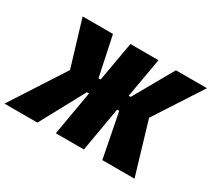

<svg xmlns="http://www.w3.org/2000/svg" viewBox="-175 -936 1291 1173"><g transform="rotate(30 471.0 -350.0)"><path d="M-41 0H191L360 -312H375L321 0H519L573 -312H588L649 0H876L767 -367L983 -700H764L606 -421H592L641 -700H443L394 -421H379L320 -700H106L203 -378Z"/></g></svg>

Font: Fixel Text 20240404 Black
Style: Italic
Weight: 900
Width: 4
Italic angle: -10°
Designer: AlfaBravo + MacPaw
Foundry: Kyrylo Tkachov, Marchela Mozhyna, Serhii Makarenko, Maria Weinstein, Zakhar Kryvoshyya
Version: Version 1.211;Glyphs 3.2 (3225)